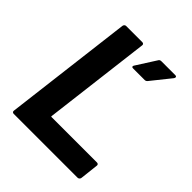

<svg xmlns="http://www.w3.org/2000/svg" viewBox="-193 -824 949 949"><g transform="rotate(45 281.0 -350.0)"><path d="M142 -700H256Q261 -700 264 -696.5Q267 -693 266 -688L197 -126Q195 -121 201 -121H518Q523 -121 526 -117.5Q529 -114 528 -109L517 -12Q516 -7 512 -3.5Q508 0 503 0H56Q51 0 48 -3.5Q45 -7 46 -12L129 -688Q130 -693 133.5 -696.5Q137 -700 142 -700ZM389 -700H486Q495 -700 495 -693Q495 -690 492 -685L411 -584Q405 -576 396 -576H315Q306 -576 306 -582Q306 -586 309 -590L374 -692Q378 -700 389 -700Z"/></g></svg>

Font: Barlow
Style: Bold Italic
Weight: 700
Italic angle: -7°
Designer: Jeremy Tribby
Foundry: Tribby Type
Version: Version 1.422